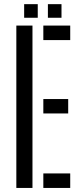

<svg xmlns="http://www.w3.org/2000/svg" viewBox="-20 -926 394 946"><path d="M60.5 0V-800H140V0ZM193.5 -728.5V-800H326V-728.5ZM193.5 -367V-438H316V-367ZM193.5 0V-71.5H326V0ZM216 -838.5V-905.5H283V-838.5ZM99 -838.5V-905.5H166V-838.5Z"/></svg>

Font: Big Shoulders Stencil Text
Style: Regular
Weight: 400
Designer: Patric King
Foundry: XO Type Co
Version: Version 1.000